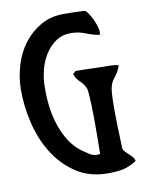

<svg xmlns="http://www.w3.org/2000/svg" viewBox="-79 -731 606 801"><g transform="rotate(-10 223.5 -330.5)"><path d="M247 -674Q267 -674 289 -673.5Q311 -673 331 -672Q339 -672 348 -659.5Q357 -647 364.5 -631.5Q372 -616 377 -600Q382 -584 382 -576Q382 -572 381.5 -569Q381 -566 380 -562Q350 -567 322 -578.5Q294 -590 263 -590Q224 -590 196.5 -570.5Q169 -551 151 -521.5Q133 -492 124.5 -456.5Q116 -421 116 -389Q115 -352 119.5 -310.5Q124 -269 136.5 -229.5Q149 -190 170 -156Q191 -122 223 -99Q237 -89 251.5 -80Q266 -71 283 -71Q287 -71 295 -73Q295 -83 295.5 -105.5Q296 -128 296 -157.5Q296 -187 296 -218.5Q296 -250 295 -277.5Q294 -305 292.5 -325Q291 -345 289 -350Q281 -370 265 -384.5Q249 -399 242 -420L254 -431Q291 -431 327.5 -429.5Q364 -428 401 -428Q410 -428 419 -427Q428 -426 436 -423Q426 -397 417.5 -386.5Q409 -376 402 -365.5Q395 -355 391 -338.5Q387 -322 386 -285Q385 -233 386.5 -181Q388 -129 390 -77Q394 -68 401 -61.5Q408 -55 415 -48.5Q422 -42 428 -35Q434 -28 436 -18Q404 2 378 7.5Q352 13 315 13Q235 13 178 -25.5Q121 -64 84.5 -124Q48 -184 31.5 -257Q15 -330 16 -398Q17 -448 32 -497.5Q47 -547 76.5 -586Q106 -625 148.5 -649.5Q191 -674 247 -674Z"/></g></svg>

Font: Teutonic
Style: Regular
Weight: 400
Designer: Peter Wiegel
Foundry: Peter Wiegel
Version: 1.000